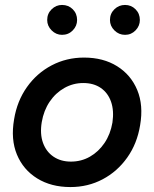

<svg xmlns="http://www.w3.org/2000/svg" viewBox="-20 -745 623 777"><path d="M265 12Q187 12 130.5 -23Q74 -58 48.5 -119.5Q23 -181 37 -262Q49 -336 89 -392.5Q129 -449 189 -480.5Q249 -512 320 -512Q398 -512 454 -477Q510 -442 535.5 -380.5Q561 -319 547 -238Q535 -164 495 -107.5Q455 -51 395.5 -19.5Q336 12 265 12ZM267 -91Q309 -91 344 -111Q379 -131 403 -166.5Q427 -202 435 -249Q442 -297 429.5 -333Q417 -369 388 -389Q359 -409 317 -409Q276 -409 240.5 -389Q205 -369 181 -333.5Q157 -298 149 -251Q141 -203 154 -167Q167 -131 196.5 -111Q226 -91 267 -91ZM231 -604Q207 -604 189 -622Q171 -640 171 -664Q171 -690 189 -707.5Q207 -725 231 -725Q257 -725 274.5 -707.5Q292 -690 292 -664Q292 -640 274.5 -622Q257 -604 231 -604ZM486 -604Q461 -604 443 -622Q425 -640 425 -664Q425 -690 443 -707.5Q461 -725 486 -725Q511 -725 528.5 -707.5Q546 -690 546 -664Q546 -640 528.5 -622Q511 -604 486 -604Z"/></svg>

Font: Figtree Light SemiBold
Style: Italic
Weight: 600
Italic angle: -9.5°
Version: Version 2.001;gftools[0.9.30]